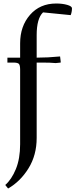

<svg xmlns="http://www.w3.org/2000/svg" viewBox="-20 -766 428 1089"><path d="M9.8 283.2Q45.4 252.4 69.8 193.4Q94.2 134.3 94.2 51.8V-371.1Q94.2 -396 87.2 -403.6Q80.1 -411.1 55.2 -411.1H22V-439H94.2V-520Q94.2 -617.7 150.4 -681.9Q206.5 -746.1 298.8 -746.1Q334.5 -746.1 361.3 -738.3Q388.2 -730.5 388.2 -719.2Q388.2 -698.2 380.9 -680.2L224.1 -695.8Q188 -661.1 188 -566.9V-439Q251 -439 320.8 -445.8L324.2 -418V-411.1L295.9 -408.2Q266.1 -411.1 219.2 -411.1H188V16.1Q188 113.8 141.8 188.5Q95.7 263.2 25.9 303.2Z"/></svg>

Font: Dihjauti S
Style: Bold
Weight: 700
Designer: T. Christopher White
Version: Version 3.0.0